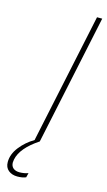

<svg xmlns="http://www.w3.org/2000/svg" viewBox="-212 -744 555 996"><g transform="rotate(15 65.5 -246.5)"><path d="M-47 125Q-49 137 -49 141Q-49 161 -36.5 171.5Q-24 182 -3 182Q22 182 44 174L38 198Q19 206 -8 206Q-37 206 -56 190.5Q-75 175 -75 146Q-75 104 -44.5 65Q-14 26 30 0L178 -699H206L58 0Q-34 61 -47 125Z"/></g></svg>

Font: Prompt Thin
Style: Italic
Weight: 250
Italic angle: -12°
Designer: Katatrad Team
Foundry: CadsonDemak
Version: Version 1.001